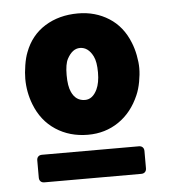

<svg xmlns="http://www.w3.org/2000/svg" viewBox="-42 -746 488 555"><g transform="rotate(-5 202.5 -469.0)"><path d="M50 -458Q36 -494 36 -533Q36 -550 39.5 -572Q43 -594 49 -609Q67 -657 108 -682.5Q149 -708 204 -708Q254 -708 293.5 -683Q333 -658 352 -610Q359 -593 363 -572.5Q367 -552 367 -535Q367 -517 363 -495.5Q359 -474 352 -458Q331 -409 292 -382.5Q253 -356 203 -356Q150 -356 109.5 -382.5Q69 -409 50 -458ZM238 -484Q247 -503 247 -533Q247 -564 239 -580Q225 -608 201 -608Q179 -608 164 -580Q156 -565 156 -533Q156 -501 164 -484Q176 -457 203 -457Q225 -457 238 -484ZM65 -310H346Q353 -310 357 -306Q361 -302 361 -295V-245Q361 -238 357 -234Q353 -230 346 -230H65Q58 -230 54 -234Q50 -238 50 -245V-295Q50 -302 54 -306Q58 -310 65 -310Z"/></g></svg>

Font: Barlow Black
Style: Regular
Weight: 900
Designer: Jeremy Tribby
Foundry: Tribby Type
Version: Version 1.422